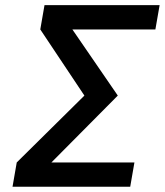

<svg xmlns="http://www.w3.org/2000/svg" viewBox="-20 -713 629 733"><path d="M27.8 0 43.9 -92.8 302.2 -348.1 133.8 -600.6 149.9 -693.4H589.4L573.2 -600.6H256.3L429.7 -348.1L176.3 -92.8H493.2L477.1 0Z"/></svg>

Font: Cascadia Mono PL
Style: Italic
Weight: 400
Italic angle: -10°
Monospace: yes
Designer: Aaron Bell
Foundry: Saja Typeworks
Version: Version 2404.023; ttfautohint (v1.8.4)